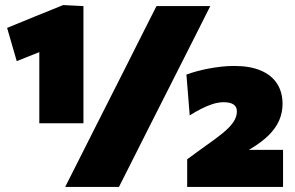

<svg xmlns="http://www.w3.org/2000/svg" viewBox="-20 -737 1165 757"><path d="M46 -496 8 -627Q65 -650.5 119.8 -672.8Q174.5 -695 229 -717L222 -566Q182.5 -550.5 138.8 -533Q95 -515.5 46 -496ZM135 -251Q135 -286.5 135 -319.5Q135 -352.5 135 -395V-512Q135 -546 135 -579Q135 -612 135 -645L229 -717L309 -713Q309 -669.5 309 -629Q309 -588.5 309 -548V-395Q309 -352.5 309 -319.5Q309 -286.5 309 -251ZM237 0Q265 -55 291.8 -108.5Q318.5 -162 353 -230L478 -477Q501.5 -523.5 521.2 -563Q541 -602.5 559.5 -639Q578 -675.5 597 -713H809Q790 -675.5 771.8 -639Q753.5 -602.5 733.5 -563Q713.5 -523.5 690 -477L565 -230Q530.5 -162 503.8 -108.5Q477 -55 449 0ZM718 0V-109Q735.5 -122 753.2 -134.8Q771 -147.5 788 -160Q829 -188.5 857 -211.2Q885 -234 899.5 -254.8Q914 -275.5 914 -298Q914 -316 900.8 -325Q887.5 -334 862 -334Q841 -334 818.5 -326.8Q796 -319.5 773 -307.8Q750 -296 728 -282L715 -443Q732.5 -449.5 754.2 -455.5Q776 -461.5 800.5 -466.2Q825 -471 851.2 -474Q877.5 -477 904 -477Q965.5 -477 1008 -459Q1050.5 -441 1072.2 -407.5Q1094 -374 1094 -327Q1094 -293.5 1081 -263Q1068 -232.5 1039.8 -204.2Q1011.5 -176 966 -149L903 -112L884 -146H947Q984.5 -146 1022 -146Q1059.5 -146 1096 -146V0Z"/></svg>

Font: Commissioner Thin Black
Style: Regular
Weight: 900
Version: Version 1.000